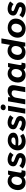

<svg xmlns="http://www.w3.org/2000/svg" viewBox="2478 -3260 797 5792"><g transform="rotate(-90 2876.0 -364.5)"><path d="M426.2 -166.6 445.4 -165.2 477.2 -430.8Q479.4 -438.8 482.2 -450.2Q492.2 -489 509.2 -520H626.6L566.8 -182.8Q559.6 -141.4 566.6 -125.8Q573.6 -110.2 601.2 -110.2Q620.6 -110.2 636.4 -113.6L617 -0.2Q581 9.2 535.8 9.2Q461 9.2 436.1 -34.6Q411.2 -78.4 426.2 -166.6ZM532.8 -302.2Q532.8 -219 499.6 -147.3Q466.4 -75.6 405.4 -32.8Q344.4 10 263.6 10Q195.6 10 144.1 -19Q92.6 -48 64.5 -100.8Q36.4 -153.6 36.4 -222.2Q36.4 -301.8 69.5 -372.9Q102.6 -444 163.9 -487.8Q225.2 -531.6 305.4 -531.6Q375.4 -531.6 426.9 -502.3Q478.4 -473 505.6 -420.7Q532.8 -368.4 532.8 -302.2ZM191.4 -228.8Q191.4 -189.2 205.3 -159.7Q219.2 -130.2 244.8 -114.3Q270.4 -98.4 305.6 -98.4Q351.8 -98.4 383.1 -128.5Q414.4 -158.6 429.5 -202.9Q444.6 -247.2 444.6 -288.4Q444.6 -333.2 428 -362Q411.4 -390.8 386.5 -404.1Q361.6 -417.4 335.8 -417.4Q288.4 -417.4 255.9 -388Q223.4 -358.6 207.4 -314.8Q191.4 -271 191.4 -228.8Z M689.2 -76.2 767.4 -179.2Q797.2 -146.4 848.8 -124.6Q900.4 -102.8 949.4 -102.8Q979 -102.8 996.7 -115.4Q1014.4 -128 1014.4 -151.6Q1014.4 -166.4 1004.2 -175.5Q994 -184.6 970.2 -193.8Q916.8 -213.6 861.2 -238Q827.8 -251.6 805 -267.2Q782.2 -282.8 767.9 -307.4Q753.6 -332 753.6 -366.4Q753.6 -415.2 779.8 -453.2Q806 -491.2 852 -511.9Q898 -532.6 955.6 -532.6Q1016.6 -532.6 1078.2 -511.6Q1139.8 -490.6 1178.2 -454.8L1097.6 -353.6Q1073.4 -379.8 1031.8 -397.2Q990.2 -414.6 949.2 -417Q919.4 -417.6 903.1 -406.6Q886.8 -395.6 886.8 -374.4Q886.8 -358.6 902.6 -347.4Q918.4 -336.2 958 -320.8Q973.8 -315.8 996.2 -307.4Q1043.6 -291 1076.7 -273.8Q1109.8 -256.6 1132.2 -226.7Q1154.6 -196.8 1154.6 -152.8Q1154.6 -103.6 1127.1 -65.8Q1099.6 -28 1052.1 -7.1Q1004.6 13.8 947.2 13.8Q879.6 13.8 808.3 -9Q737 -31.8 689.2 -76.2Z M1235.6 -227.2Q1235.6 -309.8 1275.4 -379.3Q1315.2 -448.8 1383.8 -488.9Q1452.4 -529 1534.6 -529Q1601.4 -529 1654.8 -509.5Q1708.2 -490 1738.8 -452.4Q1769.4 -414.8 1769.4 -361.2Q1769.4 -286.6 1701 -247.6Q1632.6 -208.6 1512.8 -208.6Q1430.4 -208.6 1323.2 -223L1335.4 -304.2Q1416 -292 1479.6 -292Q1546 -292 1585.9 -307.6Q1625.8 -323.2 1625.8 -355.2Q1625.8 -377 1615 -391.5Q1604.2 -406 1583 -413Q1561.8 -420 1532.2 -420Q1488.2 -420 1453.7 -395.4Q1419.2 -370.8 1399.9 -328.4Q1380.6 -286 1380.6 -235.8Q1380.6 -174 1419.8 -140.2Q1459 -106.4 1524.6 -106.4Q1565.2 -106.4 1603.3 -119.7Q1641.4 -133 1671.2 -154.8L1735.8 -61.6Q1697.2 -28.6 1635.1 -8.2Q1573 12.2 1505.8 12.2Q1427.8 12.2 1366.2 -17.6Q1304.6 -47.4 1270.1 -101.4Q1235.6 -155.4 1235.6 -227.2Z M1807.2 -76.2 1885.4 -179.2Q1915.2 -146.4 1966.8 -124.6Q2018.4 -102.8 2067.4 -102.8Q2097 -102.8 2114.7 -115.4Q2132.4 -128 2132.4 -151.6Q2132.4 -166.4 2122.2 -175.5Q2112 -184.6 2088.2 -193.8Q2034.8 -213.6 1979.2 -238Q1945.8 -251.6 1923 -267.2Q1900.2 -282.8 1885.9 -307.4Q1871.6 -332 1871.6 -366.4Q1871.6 -415.2 1897.8 -453.2Q1924 -491.2 1970 -511.9Q2016 -532.6 2073.6 -532.6Q2134.6 -532.6 2196.2 -511.6Q2257.8 -490.6 2296.2 -454.8L2215.6 -353.6Q2191.4 -379.8 2149.8 -397.2Q2108.2 -414.6 2067.2 -417Q2037.4 -417.6 2021.1 -406.6Q2004.8 -395.6 2004.8 -374.4Q2004.8 -358.6 2020.6 -347.4Q2036.4 -336.2 2076 -320.8Q2091.8 -315.8 2114.2 -307.4Q2161.6 -291 2194.7 -273.8Q2227.8 -256.6 2250.2 -226.7Q2272.6 -196.8 2272.6 -152.8Q2272.6 -103.6 2245.1 -65.8Q2217.6 -28 2170.1 -7.1Q2122.6 13.8 2065.2 13.8Q1997.6 13.8 1926.3 -9Q1855 -31.8 1807.2 -76.2Z M2433.2 -520H2582.2L2492.2 0H2343.2ZM2446.2 -659.4Q2446.2 -695.6 2471.7 -719.5Q2497.2 -743.4 2534.8 -743.4Q2573.6 -743.4 2596.9 -723.2Q2620.2 -703 2620.2 -672Q2620.2 -635.2 2594.6 -612.8Q2569 -590.4 2530.8 -590.4Q2492.6 -590.4 2469.4 -609.7Q2446.2 -629 2446.2 -659.4Z M2716 -520H2838Q2839.4 -507 2839.3 -493.3Q2839.2 -479.6 2838.4 -464.8Q2837.8 -449.6 2835.4 -423L2845 -400.6L2774.6 0H2624.6ZM3025.4 -532.2Q3090.2 -532.2 3133.1 -506.2Q3176 -480.2 3193 -431.5Q3210 -382.8 3198 -315L3142.2 0H2992.2L3044.6 -297.2Q3054 -352.6 3033.2 -382.4Q3012.4 -412.2 2954 -412.2Q2907 -412.2 2870.6 -376.3Q2834.2 -340.4 2824.2 -284.4L2799 -405Q2848.6 -469.8 2907.4 -501Q2966.2 -532.2 3025.4 -532.2Z M3671.2 -166.6 3690.4 -165.2 3722.2 -430.8Q3724.4 -438.8 3727.2 -450.2Q3737.2 -489 3754.2 -520H3871.6L3811.8 -182.8Q3804.6 -141.4 3811.6 -125.8Q3818.6 -110.2 3846.2 -110.2Q3865.6 -110.2 3881.4 -113.6L3862 -0.2Q3826 9.2 3780.8 9.2Q3706 9.2 3681.1 -34.6Q3656.2 -78.4 3671.2 -166.6ZM3777.8 -302.2Q3777.8 -219 3744.6 -147.3Q3711.4 -75.6 3650.4 -32.8Q3589.4 10 3508.6 10Q3440.6 10 3389.1 -19Q3337.6 -48 3309.5 -100.8Q3281.4 -153.6 3281.4 -222.2Q3281.4 -301.8 3314.5 -372.9Q3347.6 -444 3408.9 -487.8Q3470.2 -531.6 3550.4 -531.6Q3620.4 -531.6 3671.9 -502.3Q3723.4 -473 3750.6 -420.7Q3777.8 -368.4 3777.8 -302.2ZM3436.4 -228.8Q3436.4 -189.2 3450.3 -159.7Q3464.2 -130.2 3489.8 -114.3Q3515.4 -98.4 3550.6 -98.4Q3596.8 -98.4 3628.1 -128.5Q3659.4 -158.6 3674.5 -202.9Q3689.6 -247.2 3689.6 -288.4Q3689.6 -333.2 3673 -362Q3656.4 -390.8 3631.5 -404.1Q3606.6 -417.4 3580.8 -417.4Q3533.4 -417.4 3500.9 -388Q3468.4 -358.6 3452.4 -314.8Q3436.4 -271 3436.4 -228.8Z M4372 -112 4429.8 -407.6H4407.6L4463.2 -720H4612.8L4486 0H4370Q4367.6 -17.6 4367.9 -54.1Q4368.2 -90.6 4372 -112ZM4472 -304.6Q4472 -220.8 4438.2 -149.4Q4404.4 -78 4341.6 -35.2Q4278.8 7.6 4195.6 7.6Q4125.8 7.6 4072.7 -21.4Q4019.6 -50.4 3990.5 -103.2Q3961.4 -156 3961.4 -224.6Q3961.4 -304.2 3995.7 -375.3Q4030 -446.4 4093.2 -490.2Q4156.4 -534 4238 -534Q4309.8 -534 4362.8 -504.7Q4415.8 -475.4 4443.9 -423.1Q4472 -370.8 4472 -304.6ZM4116.4 -231.2Q4116.4 -191.6 4131.2 -162.1Q4146 -132.6 4173.3 -116.7Q4200.6 -100.8 4237.6 -100.8Q4286.2 -100.8 4319.3 -130.9Q4352.4 -161 4368.1 -205.3Q4383.8 -249.6 4383.8 -290.8Q4383.8 -335.6 4366.3 -364.4Q4348.8 -393.2 4322.7 -406.5Q4296.6 -419.8 4268.4 -419.8Q4218.8 -419.8 4184.3 -390.4Q4149.8 -361 4133.1 -317.4Q4116.4 -273.8 4116.4 -231.2Z M4635 -232.4Q4635 -311.2 4672.7 -379.5Q4710.4 -447.8 4779.3 -488.9Q4848.2 -530 4937.4 -530Q5015 -530 5077.3 -500.5Q5139.6 -471 5175.1 -416.3Q5210.6 -361.6 5210.6 -287.6Q5210.6 -208.6 5173.4 -140.1Q5136.2 -71.6 5067.1 -30.5Q4998 10.6 4907.6 10.6Q4839.2 10.6 4776.9 -15.6Q4714.6 -41.8 4674.8 -96.6Q4635 -151.4 4635 -232.4ZM5056 -288.8Q5056 -330.4 5040.2 -359.6Q5024.4 -388.8 4997.7 -403.9Q4971 -419 4938.8 -419Q4891.2 -419 4857.3 -389.6Q4823.4 -360.2 4806.5 -316.3Q4789.6 -272.4 4789.6 -231.2Q4789.6 -192 4804 -162.8Q4818.4 -133.6 4845.1 -117.3Q4871.8 -101 4907.2 -101Q4954.8 -101 4988.7 -130.1Q5022.6 -159.2 5039.3 -203.1Q5056 -247 5056 -288.8Z M5238.2 -76.2 5316.4 -179.2Q5346.2 -146.4 5397.8 -124.6Q5449.4 -102.8 5498.4 -102.8Q5528 -102.8 5545.7 -115.4Q5563.4 -128 5563.4 -151.6Q5563.4 -166.4 5553.2 -175.5Q5543 -184.6 5519.2 -193.8Q5465.8 -213.6 5410.2 -238Q5376.8 -251.6 5354 -267.2Q5331.2 -282.8 5316.9 -307.4Q5302.6 -332 5302.6 -366.4Q5302.6 -415.2 5328.8 -453.2Q5355 -491.2 5401 -511.9Q5447 -532.6 5504.6 -532.6Q5565.6 -532.6 5627.2 -511.6Q5688.8 -490.6 5727.2 -454.8L5646.6 -353.6Q5622.4 -379.8 5580.8 -397.2Q5539.2 -414.6 5498.2 -417Q5468.4 -417.6 5452.1 -406.6Q5435.8 -395.6 5435.8 -374.4Q5435.8 -358.6 5451.6 -347.4Q5467.4 -336.2 5507 -320.8Q5522.8 -315.8 5545.2 -307.4Q5592.6 -291 5625.7 -273.8Q5658.8 -256.6 5681.2 -226.7Q5703.6 -196.8 5703.6 -152.8Q5703.6 -103.6 5676.1 -65.8Q5648.6 -28 5601.1 -7.1Q5553.6 13.8 5496.2 13.8Q5428.6 13.8 5357.3 -9Q5286 -31.8 5238.2 -76.2Z"/></g></svg>

Font: Fixel Italic Variable Display Thin
Style: Italic
Weight: 100
Italic angle: -10°
Designer: AlfaBravo + MacPaw
Foundry: Kyrylo Tkachov, Marchela Mozhyna, Serhii Makarenko, Maria Weinstein, Zakhar Kryvoshyya
Version: Version 1.210;Glyphs 3.2 (3217)